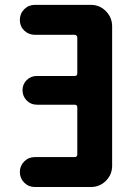

<svg xmlns="http://www.w3.org/2000/svg" viewBox="-20 -750 540 770"><path d="M344.7 -730.5Q379.9 -730.5 404.8 -705.1Q429.7 -679.7 429.7 -644.5V-85Q429.7 -49.8 404.8 -24.9Q379.9 0 344.7 0H120.1Q94.7 0 77.1 -17.6Q59.6 -35.2 59.6 -60.1Q59.6 -85 77.1 -102.5Q94.7 -120.1 120.1 -120.1H279.3Q290 -120.1 290 -130.9V-319.3Q290 -330.1 279.3 -330.1H127.9Q103.5 -330.1 86.9 -347.2Q70.3 -364.3 70.3 -388.2Q70.3 -412.1 86.9 -428.7Q103.5 -445.3 127.9 -445.3H279.3Q290 -445.3 290 -456.1V-598.6Q290 -609.4 279.3 -610.4H120.1Q94.7 -610.4 77.1 -627.4Q59.6 -644.5 59.6 -669.9Q59.6 -695.3 77.1 -712.9Q94.7 -730.5 120.1 -730.5Z"/></svg>

Font: Rounded-X Mgen+ 2m bold
Style: Bold
Weight: 700
Designer: [Source Han Sans]
Ryoko NISHIZUKA  (kana & ideographs); Paul D. Hunt (Latin, Greek & Cyrillic); Wenlong ZHANG  (bopomofo
Version: Version 1.059.20150602